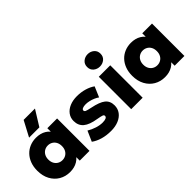

<svg xmlns="http://www.w3.org/2000/svg" viewBox="8 -1463 2157 2157"><g transform="rotate(-45 1086.0 -385.0)"><path d="M277.5 15Q205.5 15 148.5 -18.5Q91.5 -52 58.5 -113.2Q25.5 -174.5 25.5 -257.5Q25.5 -320 44.5 -370.2Q63.5 -420.5 97.5 -456.2Q131.5 -492 177.8 -511Q224 -530 277.5 -530Q347.5 -530 398 -499.2Q448.5 -468.5 468.5 -416.5L443.5 -377.5V-515H598.5V0H443.5V-137.5L468.5 -98.5Q448.5 -46.5 398 -15.8Q347.5 15 277.5 15ZM310 -140.5Q340.5 -140.5 365 -154.8Q389.5 -169 403.8 -195.2Q418 -221.5 418 -257.5Q418 -293.5 403.8 -319.8Q389.5 -346 365 -360.2Q340.5 -374.5 310 -374.5Q280 -374.5 255.5 -360.2Q231 -346 216.5 -319.8Q202 -293.5 202 -257.5Q202 -221.5 216.5 -195.2Q231 -169 255.5 -154.8Q280 -140.5 310 -140.5ZM223.5 -585 321.5 -769.5H501.5L387 -585Z M929 14Q855 14 794.5 -3.8Q734 -21.5 689 -54L743.5 -177.5Q787.5 -151 836.2 -135.5Q885 -120 927.5 -120Q963 -120 981.5 -128.8Q1000 -137.5 1000 -154.5Q1000 -169.5 983 -176Q966 -182.5 914.5 -191.5Q808 -208 758.5 -249.5Q709 -291 709 -364Q709 -415.5 737.8 -454Q766.5 -492.5 816.8 -513.8Q867 -535 932.5 -535Q996.5 -535 1054 -518Q1111.5 -501 1152 -472L1099.5 -348.5Q1078 -364 1050.8 -375.8Q1023.5 -387.5 994.2 -394.2Q965 -401 938.5 -401Q907.5 -401 888.8 -392.8Q870 -384.5 870 -369.5Q870 -354.5 885.8 -347.5Q901.5 -340.5 953 -329.5Q1066 -307 1113 -269Q1160 -231 1160 -162Q1160 -109 1130.8 -69.2Q1101.5 -29.5 1049.5 -7.8Q997.5 14 929 14Z M1261 0V-515H1443V0ZM1352 -586.5Q1309 -586.5 1277.2 -612.8Q1245.5 -639 1245.5 -685Q1245.5 -730.5 1277.2 -757Q1309 -783.5 1352 -783.5Q1395 -783.5 1426.8 -757Q1458.5 -730.5 1458.5 -685Q1458.5 -639 1426.8 -612.8Q1395 -586.5 1352 -586.5Z M1785.5 15Q1713.5 15 1656.5 -18.5Q1599.5 -52 1566.5 -113.2Q1533.5 -174.5 1533.5 -257.5Q1533.5 -320 1552.5 -370.2Q1571.5 -420.5 1605.5 -456.2Q1639.5 -492 1685.8 -511Q1732 -530 1785.5 -530Q1855.5 -530 1906 -499.2Q1956.5 -468.5 1976.5 -416.5L1951.5 -377.5V-515H2106.5V0H1951.5V-137.5L1976.5 -98.5Q1956.5 -46.5 1906 -15.8Q1855.5 15 1785.5 15ZM1818 -140.5Q1848.5 -140.5 1873 -154.8Q1897.5 -169 1911.8 -195.2Q1926 -221.5 1926 -257.5Q1926 -293.5 1911.8 -319.8Q1897.5 -346 1873 -360.2Q1848.5 -374.5 1818 -374.5Q1788 -374.5 1763.5 -360.2Q1739 -346 1724.5 -319.8Q1710 -293.5 1710 -257.5Q1710 -221.5 1724.5 -195.2Q1739 -169 1763.5 -154.8Q1788 -140.5 1818 -140.5Z"/></g></svg>

Font: Geologica ExtraBold
Style: Regular
Weight: 800
Designer: Sindre Bremnes, Frode Helland
Foundry: Monokrom Skriftforlag AS
Version: Version 1.010;gftools[0.9.28]